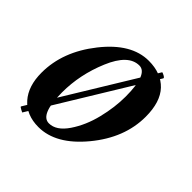

<svg xmlns="http://www.w3.org/2000/svg" viewBox="-124 -550 672 672"><g transform="rotate(45 212.5 -214.0)"><path d="M70.3 9.8Q70.3 9.8 66.4 7.8Q63.5 6.8 61.5 5.4Q59.6 3.9 56.6 2.4Q53.7 1 52.7 -0.5Q51.8 -2 52.7 -2.9L317.4 -436.5Q322.3 -435.5 329.6 -431.2Q336.9 -426.8 335 -423.8ZM244.1 -396.5Q190.4 -396.5 154.8 -311.5Q119.1 -226.6 119.1 -138.7Q119.1 -29.3 163.1 -29.3Q199.2 -29.3 229 -73.2Q258.8 -117.2 272.9 -174.8Q287.1 -232.4 287.1 -285.2Q287.1 -396.5 244.1 -396.5ZM255.9 -431.6Q317.4 -431.6 352.1 -395Q386.7 -358.4 386.7 -285.2Q386.7 -180.7 309.6 -87.4Q232.4 5.9 146.5 5.9Q86.9 5.9 53.2 -32.2Q19.5 -70.3 19.5 -136.7Q19.5 -241.2 94.7 -336.4Q169.9 -431.6 255.9 -431.6Z"/></g></svg>

Font: Crimson
Style: SemiboldItalic
Weight: 600
Italic angle: -11°
Version: Version 0.8 ; ttfautohint (v1.00) -l 8 -r 50 -G 200 -x 14 -D